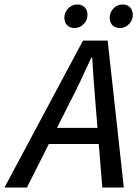

<svg xmlns="http://www.w3.org/2000/svg" viewBox="-73 -836 613 856"><path d="M-53 0 297 -655H407L479 0H383L353 -371Q349 -422 345 -473.5Q341 -525 338 -579H334Q309 -524 285 -473.5Q261 -423 234 -371L47 0ZM107 -194 125 -266H415L399 -194ZM259 -711Q240 -711 227 -723Q214 -735 214 -757Q214 -781 231 -798.5Q248 -816 271 -816Q291 -816 304 -804Q317 -792 317 -770Q317 -746 300 -728.5Q283 -711 259 -711ZM462 -711Q442 -711 429 -723Q416 -735 416 -757Q416 -781 433 -798.5Q450 -816 474 -816Q493 -816 506 -804Q519 -792 519 -770Q519 -746 502 -728.5Q485 -711 462 -711Z"/></svg>

Font: Source Sans 3 Medium
Style: Italic
Weight: 500
Italic angle: -11°
Designer: Paul D. Hunt
Foundry: Adobe
Version: Version 3.052;hotconv 1.1.0;makeotfexe 2.6.0